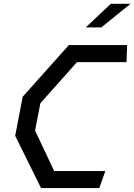

<svg xmlns="http://www.w3.org/2000/svg" viewBox="-20 -960 686 980"><path d="M189.5 0H487L517.5 -87H256.5L159 -293.5L186 -433L373 -643H625.5L629 -730H331.5L96 -466.5L57.5 -267ZM417.5 -820 545.5 -940.5H646L497 -820Z"/></svg>

Font: Monaspace Krypton
Style: Italic
Weight: 400
Italic angle: -11°
Designer: Riley Cran & the Lettermatic Team
Foundry: Lettermatic
Version: Version 1.101 (Monaspace Krypton)